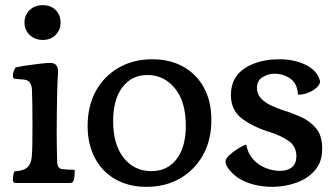

<svg xmlns="http://www.w3.org/2000/svg" viewBox="-20 -790 1305 745"><path d="M40 -80Q30 -80 30 -94Q30 -111 36 -125Q72 -127 86.5 -141Q101 -155 103 -180Q105 -197 105.5 -232Q106 -267 106 -306Q106 -345 105.5 -382.5Q105 -420 104 -442Q102 -478 74 -481L40 -484Q30 -484 30 -497Q30 -510 40 -528Q55 -532 82.5 -536Q110 -540 136.5 -543Q163 -546 175 -546Q208 -546 205 -506Q203 -477 202 -437.5Q201 -398 200.5 -354.5Q200 -311 200 -270Q200 -240 200.5 -212Q201 -184 202 -159Q203 -146 208 -140.5Q213 -135 219 -134Q228 -133 242.5 -132Q257 -131 270 -131Q270 -104 266 -90Q263 -80 252 -80ZM146 -635Q115 -635 95 -654.5Q75 -674 75 -702Q75 -732 95 -751Q115 -770 146 -770Q177 -770 196 -751Q215 -732 215 -702Q215 -674 196 -654.5Q177 -635 146 -635Z M548 -65Q480 -65 428.5 -94Q377 -123 348.5 -176.5Q320 -230 320 -301Q320 -378 351.5 -436Q383 -494 440 -527Q497 -560 571 -560Q640 -560 691.5 -531Q743 -502 771.5 -449.5Q800 -397 800 -326Q801 -250 769 -191Q737 -132 680 -98.5Q623 -65 548 -65ZM567 -126Q630 -126 665.5 -173Q701 -220 701 -302Q701 -396 658.5 -447.5Q616 -499 552 -499Q491 -499 455 -451.5Q419 -404 419 -320Q419 -229 460 -177.5Q501 -126 567 -126Z M1036 -65Q1001 -65 966 -73.5Q931 -82 902 -101Q884 -114 869.5 -131.5Q855 -149 855 -164Q855 -174 869.5 -187.5Q884 -201 903 -213Q922 -225 935 -229Q942 -194 962.5 -171.5Q983 -149 1011 -138Q1039 -127 1067 -127Q1094 -127 1111.5 -140Q1129 -153 1130 -181Q1131 -222 1099.5 -243.5Q1068 -265 1028 -277Q963 -297 919.5 -329.5Q876 -362 876 -421Q876 -490 929.5 -525Q983 -560 1065 -560Q1121 -560 1166 -538.5Q1211 -517 1222 -475Q1222 -462 1208 -449.5Q1194 -437 1174 -429.5Q1154 -422 1136 -423Q1134 -466 1106.5 -485Q1079 -504 1045 -504Q1020 -504 998.5 -490.5Q977 -477 977 -449Q977 -425 992.5 -408.5Q1008 -392 1031.5 -381Q1055 -370 1079 -362Q1115 -351 1150 -335Q1185 -319 1208 -290Q1231 -261 1230 -211Q1230 -161 1201.5 -128.5Q1173 -96 1128.5 -80.5Q1084 -65 1036 -65Z"/></svg>

Font: Gowun Batang
Style: Bold
Weight: 700
Designer: Yanghee Ryu
Foundry: Yanghee Ryu
Version: Version 2.000